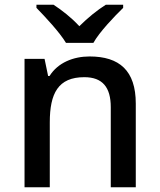

<svg xmlns="http://www.w3.org/2000/svg" viewBox="-20 -786 670 806"><path d="M257 -606H372C397 -651 459 -716 497 -753V-766H424C389 -744 349 -712 313 -676C280 -712 240 -743 205 -766H133V-753C170 -715 230 -651 257 -606ZM356 -549C288 -549 223 -523 188 -467H182L167 -539H83V0H189V-272C189 -394 224 -462 334 -462C410 -462 445 -420 445 -336V0H550V-351C550 -490 481 -549 356 -549Z"/></svg>

Font: Noto Sans Arabic UI Md
Style: Regular
Weight: 500
Designer: Monotype Design Team, Nadine Chahine and Nizar Qandah
Foundry: Monotype Imaging Inc.
Version: Version 2.010